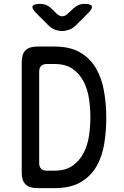

<svg xmlns="http://www.w3.org/2000/svg" viewBox="-20 -970 640 990"><path d="M172 0Q131 0 111.5 -19.5Q92 -39 92 -80V-650Q92 -691 111.5 -710.5Q131 -730 172 -730H261Q341 -730 392.5 -700Q444 -670 474 -619.5Q504 -569 516 -502Q528 -435 528 -361Q528 -294 517.5 -229Q507 -164 478 -113Q449 -62 396.5 -31Q344 0 261 0ZM182 -130Q182 -110 192 -100Q202 -90 222 -90H261Q319 -90 355 -116Q391 -142 411.5 -182Q432 -222 439 -270.5Q446 -319 446 -365Q446 -412 439 -460.5Q432 -509 411.5 -549Q391 -589 355 -614.5Q319 -640 261 -640H222Q202 -640 192 -630Q182 -620 182 -600ZM187 -950Q204 -950 218.5 -944Q233 -938 245 -926L272 -900Q286 -886 301 -886Q316 -886 330 -900L359 -927Q371 -938 385 -944Q399 -950 416 -950Q449 -950 453.5 -938Q458 -926 435 -903L371 -839Q356 -824 336.5 -817Q317 -810 300 -810Q283 -810 264 -817Q245 -824 230 -839L167 -902Q143 -926 148 -938Q153 -950 187 -950Z"/></svg>

Font: Maple Mono Normal
Style: Regular
Weight: 400
Monospace: yes
Designer: subframe7536
Version: Version 7.000